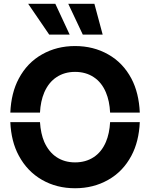

<svg xmlns="http://www.w3.org/2000/svg" viewBox="-20 -979 789 1008"><path d="M34.2 -387.7Q38.6 -491.7 78.6 -566.4Q123 -649.9 200.7 -693.4Q277.8 -737.3 374 -737.3Q470.7 -737.3 547.9 -693.4Q625.5 -649.9 669.9 -566.4Q709.5 -491.2 713.9 -387.7H558.1Q555.2 -448.7 536.1 -493.7Q513.7 -546.9 471.7 -574.2Q430.2 -601.6 374 -601.6Q318.8 -601.6 277.3 -574.2Q235.8 -547.4 212.4 -493.7Q192.9 -447.8 189.9 -387.7ZM34.2 -337.9H189.9Q193.8 -277.3 212.4 -233.9Q236.3 -180.7 277.3 -153.8Q318.8 -126.5 374 -126.5Q430.2 -126.5 471.7 -153.8Q513.2 -180.7 536.1 -233.9Q554.7 -277.8 558.1 -337.9H713.9Q709.5 -235.8 669.9 -161.6Q625.5 -78.1 547.9 -34.7Q470.7 9.3 374 9.3Q277.3 9.3 200.7 -34.7Q123 -79.1 78.6 -162.1Q38.6 -235.8 34.2 -337.9ZM127.9 -959H270.5L345.7 -797.4H238.3ZM338.4 -959H475.6L519 -797.4H414.6Z"/></svg>

Font: Inter Tight Stencil
Style: Bold
Weight: 700
Designer: Rasmus Andersson
Foundry: rsms
Version: Version 3.004;Glyphs 3.1.2 (3151)